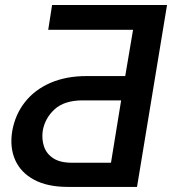

<svg xmlns="http://www.w3.org/2000/svg" viewBox="-20 -736 678 756"><path d="M519.5 0H248Q167 0 114.5 -28.1Q62 -56.2 39.8 -106Q17.6 -155.8 28.3 -220.7Q40 -285.6 78.4 -334.2Q116.7 -382.8 178.5 -409.7Q240.2 -436.5 321.3 -436.5H473.1L503.9 -618.7H169.9L185.1 -716.3H637.7ZM417 -95.2 457 -340.8H304.2Q232.9 -340.3 195.1 -305.7Q157.2 -271 148.4 -221.7Q143.6 -188.5 153.1 -159.7Q162.6 -130.9 189.5 -113Q216.3 -95.2 263.7 -95.2Z"/></svg>

Font: Inter Tight Medium
Style: Italic
Weight: 500
Italic angle: -9.39999°
Designer: Rasmus Andersson
Foundry: rsms
Version: Version 3.004